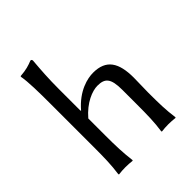

<svg xmlns="http://www.w3.org/2000/svg" viewBox="-196 -818 940 940"><g transform="rotate(-45 274.5 -347.5)"><path d="M170 -352V-501C170 -575 174 -627 179 -688C179 -695 176 -698 170 -698C145 -688 124 -681 83 -678L81 -675C89 -632 90 -557 90 -481V-180C90 -106 89 -56 81 0L83 3C95 1 118 0 130 0C142 0 165 1 177 3L179 0C172 -57 170 -104 170 -180V-297C221 -357 280 -379 315 -379C366 -379 387 -359 387 -278V-180C387 -105 386 -54 378 0L380 3C392 1 415 0 427 0C439 0 462 1 474 3L476 0C468 -57 467 -104 467 -180C467 -212 469 -249 469 -281C469 -385 435 -439 345 -439C307 -439 236 -424 172 -349Z"/></g></svg>

Font: Libertinus Sans
Style: Regular
Weight: 400
Designer: Philipp H. Poll, Khaled Hosny
Foundry: Caleb Maclennan
Version: Version 7.050;RELEASE